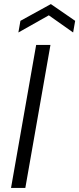

<svg xmlns="http://www.w3.org/2000/svg" viewBox="-20 -920 388 940"><path d="M34 0 157 -700H227L104 0ZM70 -761 80 -818 229 -900 348 -818 338 -761 219 -845Z"/></svg>

Font: DM Sans 17pt Light
Style: Italic
Weight: 300
Italic angle: -10°
Version: Version 4.004;gftools[0.9.30]